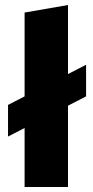

<svg xmlns="http://www.w3.org/2000/svg" viewBox="-20 -745 369 765"><path d="M78 0V-695L251 -725V0ZM12 -201V-327L323 -487V-361Z"/></svg>

Font: Ysabeau Office Black
Style: Regular
Weight: 900
Designer: Christian Thalmann (Catharsis Fonts)
Version: Version 2.001;gftools[0.9.30]; featfreeze: tnum,lnum,ss02